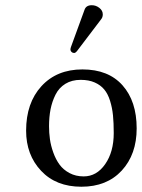

<svg xmlns="http://www.w3.org/2000/svg" viewBox="-20 -706 544 736"><path d="M80.1 -205.1Q80.1 -311.5 138.9 -375.7Q197.8 -439.9 295.9 -439.9Q395.5 -439.9 449.7 -378.9Q503.9 -317.9 503.9 -213.9Q503.9 -114.3 446.8 -52.2Q389.6 9.8 292 9.8Q194.8 9.8 137.5 -51.3Q80.1 -112.3 80.1 -205.1ZM289.1 -399.9Q255.4 -399.9 230.7 -384.8Q206.1 -369.6 192.9 -343.3Q179.7 -316.9 173.8 -287.1Q168 -257.3 168 -222.2Q168 -196.8 171.4 -172.4Q174.8 -147.9 184.3 -121.3Q193.8 -94.7 208.3 -75Q222.7 -55.2 246.6 -42.5Q270.5 -29.8 300.8 -29.8Q350.6 -29.8 383.3 -76.9Q416 -124 416 -195.8Q416 -234.9 413.1 -263.9Q410.2 -293 401.9 -319.6Q393.6 -346.2 379.6 -363Q365.7 -379.9 343 -389.9Q320.3 -399.9 289.1 -399.9ZM332 -686Q347.7 -686 360.8 -675.8Q374 -665.5 374 -650.9Q374 -640.1 368.2 -632.8L275.9 -511.2Q269.5 -502.9 264.2 -502.9Q258.3 -502.9 254.2 -506.8Q250 -510.7 250 -516.1Q250 -520 252 -525.9L304.2 -668.9Q310.1 -686 332 -686Z"/></svg>

Font: Linear Smooth
Style: Regular
Weight: 400
Designer: Philipp H. Poll, Flanker
Foundry: Philipp H. Poll, reworked by Flanker
Version: Version 1.061 | FøM Fix